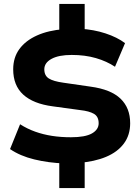

<svg xmlns="http://www.w3.org/2000/svg" viewBox="-20 -840 711 975"><path d="M281 115V-36L307 -10Q226 -13 154 -30.5Q82 -48 31 -83L82 -209Q118 -186 158.5 -171.5Q199 -157 244 -150Q289 -143 340 -143Q413 -143 447 -162.5Q481 -182 481 -214Q481 -248 457 -262Q433 -276 387 -281L248 -300Q149 -313 98 -359.5Q47 -406 47 -488Q47 -548 78.5 -591Q110 -634 168 -660Q226 -686 305 -692L281 -676V-820H410V-676L387 -694Q456 -690 515.5 -670.5Q575 -651 615 -621L564 -501Q522 -529 467 -545Q412 -561 344 -561Q278 -561 241.5 -541Q205 -521 205 -488Q205 -456 228 -441.5Q251 -427 302 -420L440 -400Q543 -386 592 -339Q641 -292 641 -214Q641 -154 609 -111Q577 -68 518.5 -43.5Q460 -19 380 -13L410 -36V115Z"/></svg>

Font: Nunito Sans 7pt SemiExpanded ExtraBold
Style: Regular
Weight: 800
Width: 6
Designer: Vernon Adams
Foundry: Vernon Adams
Version: Version 3.101;gftools[0.9.27]